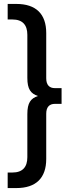

<svg xmlns="http://www.w3.org/2000/svg" viewBox="-20 -762 391 976"><path d="M259 -314C232 -314 215 -329 215 -364V-594C215 -691 163 -742 63 -742H19V-663H43C95 -663 119 -635 119 -585V-366C119 -309 136 -286 173 -274C136 -262 119 -239 119 -182V37C119 87 95 115 43 115H19V194H63C163 194 215 143 215 46V-184C215 -219 232 -234 259 -234H293V-314Z"/></svg>

Font: AWKNG-Font Medium
Style: Regular
Weight: 500
Designer: Awakening Church
Foundry: Awakening Church
Version: Version 1.700;PS 001.700;hotconv 1.0.88;makeotf.lib2.5.64775